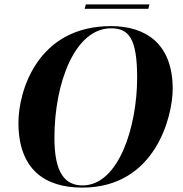

<svg xmlns="http://www.w3.org/2000/svg" viewBox="-20 -844 832 875"><path d="M366 -804H656L661 -824H371ZM355 11C689 11 767 -315 767 -439C767 -647 642 -725 486 -725C148 -725 64 -425 64 -285C64 -75 181 11 355 11ZM356 1C277 1 228 -55 228 -215C228 -470 323 -715 486 -715C567 -715 605 -669 605 -490C605 -269 522 1 356 1Z"/></svg>

Font: Noto Serif Display
Style: Bold Italic
Weight: 700
Italic angle: -12°
Designer: Monotype Design Team
Foundry: Monotype Imaging Inc.
Version: Version 2.009